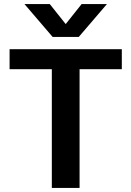

<svg xmlns="http://www.w3.org/2000/svg" viewBox="-20 -921 644 941"><path d="M27 0ZM577 -582H370V0H234V-582H27V-680H577ZM504 -901 366 -740H238L100 -901H224L302 -803L380 -901Z"/></svg>

Font: MartelSansBold
Style: Bold
Weight: 700
Designer: Dan Reynolds and Mathieu Réguer
Foundry: Dan Reynolds and Mathieu Réguer
Version: Version 1.002; ttfautohint (v1.1) -l 5 -r 5 -G 72 -x 0 -D la